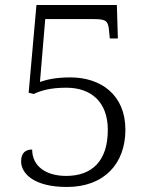

<svg xmlns="http://www.w3.org/2000/svg" viewBox="-20 -734 599 764"><path d="M246 10C395 10 479 -83 479 -218C479 -357 381 -426 260 -426C202 -426 165 -417 139 -408L160 -658H355C403 -658 411 -650 414 -610L417 -581H449L445 -714H125L94 -365L114 -360C144 -374 181 -385 244 -385C342 -385 409 -329 409 -217C409 -92 345 -34 243 -34C165 -34 108 -71 108 -139C80 -139 64 -124 64 -92C64 -43 116 10 246 10Z"/></svg>

Font: Noto Serif Devanagari Light
Style: Regular
Weight: 300
Designer: Universal Thirst, Indian Type Foundry and the Monotype Design Team
Foundry: Monotype Imaging Inc.
Version: Version 2.004